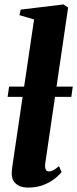

<svg xmlns="http://www.w3.org/2000/svg" viewBox="-20 -837 349 868"><path d="M184 -94.5Q183 -76.5 187.5 -69.2Q192 -62 201 -62Q209.5 -62 220.2 -67Q231 -72 246.5 -86L258.5 -59Q244.5 -42 223 -26Q201.5 -10 172.5 0.5Q143.5 11 106 11Q86.5 11 69.8 4.5Q53 -2 42.8 -16.8Q32.5 -31.5 33 -55Q33 -60 33.8 -67.5Q34.5 -75 35.8 -83.8Q37 -92.5 38 -100L134 -749L68 -768.5L73.5 -793.5L267 -817L288 -803ZM309 -445.5 302.5 -399H14.5L21 -445.5Z"/></svg>

Font: Merriweather 96pt ExtraBold
Style: Italic
Weight: 800
Italic angle: -7.8°
Version: Version 2.101